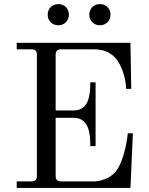

<svg xmlns="http://www.w3.org/2000/svg" viewBox="-20 -922 730 942"><path d="M418 -850C418 -820 440 -798 470 -798C500 -798 522 -820 522 -850C522 -880 500 -902 470 -902C440 -902 418 -880 418 -850ZM214 -850C214 -820 236 -798 266 -798C296 -798 318 -820 318 -850C318 -880 296 -902 266 -902C236 -902 214 -880 214 -850ZM62 0H620L632 -268H607C607 -268 596 -145 550 -83C520 -44 469 -32 440 -32H280C261 -32 253 -41 253 -59V-344H341C418 -344 423 -264 423 -205H449V-518H423C423 -460 418 -380 341 -380H253V-653C253 -672 261 -680 280 -680H441C481 -680 527 -669 558 -622C598.2 -561.1 599 -486 599 -486H624L620 -712H62V-680H134C153 -680 161 -672 161 -653V-59C161 -41 153 -32 134 -32H62Z"/></svg>

Font: Old Standard
Style: Regular
Weight: 400
Designer: Alexey Kryukov <alexios@thessalonica.org.ru>
Version: Version 2.0